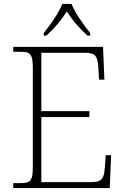

<svg xmlns="http://www.w3.org/2000/svg" viewBox="-20 -951 633 971"><path d="M201 -784V-771H215C262 -815 288 -847 318 -893C348 -847 375 -815 422 -771H436V-784C405 -822 359 -886 342 -931H295C278 -886 232 -822 201 -784ZM47 0H535L542 -166H515L510 -102C506 -49 496 -30 442 -30H189V-359H432V-389H189V-684H410C464 -684 473 -665 477 -612L481 -548H508L501 -714H47V-689H84C133 -689 146 -679 146 -605V-108C146 -35 133 -25 84 -25H47Z"/></svg>

Font: Noto Serif Myanmar ExtraLight
Style: Regular
Weight: 200
Designer: Ben Mitchell and the Monotype Design Team
Foundry: Monotype Imaging Inc.
Version: Version 2.106